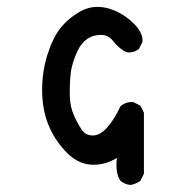

<svg xmlns="http://www.w3.org/2000/svg" viewBox="-20 -468 540 547"><path d="M351 59Q335 57 323 47Q308 25 313 -18Q277 4 238 1Q199 -2 166 -37.5Q133 -73 116.5 -116Q100 -159 100 -212Q100 -265 115.5 -313.5Q131 -362 153.5 -389.5Q176 -417 209 -435.5Q242 -454 280.5 -446Q319 -438 353.5 -408Q388 -378 386 -349L376 -329Q362 -317 341 -319Q319 -329 302 -351.5Q285 -374 252 -367Q219 -360 201.5 -324Q184 -288 181 -255Q178 -222 179 -192.5Q180 -163 190.5 -139.5Q201 -116 212.5 -99Q224 -82 244.5 -82Q265 -82 285.5 -105Q306 -128 323 -165Q339 -179 360 -177L380 -167L390 -147V27L380 47Q366 57 351 59Z"/></svg>

Font: Kosefont JP
Style: Regular
Weight: 400
Designer: Nozomi Seto 瀬戸のぞみ
Version: Version 3.00;June 19, 2020